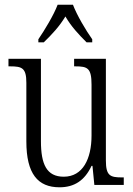

<svg xmlns="http://www.w3.org/2000/svg" viewBox="-20 -786 566 816"><path d="M143 -619V-606H166C202 -641 232 -673 258 -716C283 -673 313 -641 348 -606H372V-619C345 -657 307 -721 290 -766H225C208 -721 169 -657 143 -619ZM233 10C296 10 340 -19 369 -81H373L381 0H506V-32H499C449 -32 430 -38 430 -104V-536H295V-504H300C352 -504 369 -497 369 -426V-210C369 -111 332 -35 251 -35C178 -35 154 -88 154 -186V-536H16V-504H23C74 -504 92 -497 92 -434V-185C92 -47 141 10 233 10Z"/></svg>

Font: Noto Serif Devanagari Condensed Light
Style: Regular
Weight: 300
Width: 3
Designer: Universal Thirst, Indian Type Foundry and the Monotype Design Team
Foundry: Monotype Imaging Inc.
Version: Version 2.004